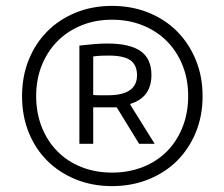

<svg xmlns="http://www.w3.org/2000/svg" viewBox="-20 -773 763 653"><path d="M250 -618Q276 -621 300 -623Q324 -625 344 -625Q422 -625 458.5 -599Q495 -573 495 -518Q495 -442 424 -420L423 -417L506 -284H453L377 -408H297V-284H250ZM347 -449Q446 -449 446 -517Q446 -552 423.5 -568Q401 -584 349 -584Q338 -584 324.5 -583.5Q311 -583 297 -581V-450Q305 -449 319.5 -449Q334 -449 347 -449ZM361 -140Q294 -140 237.5 -163Q181 -186 140.5 -226.5Q100 -267 77.5 -323Q55 -379 55 -446Q55 -513 77.5 -569Q100 -625 140.5 -666Q181 -707 237.5 -730Q294 -753 361 -753Q428 -753 485 -730Q542 -707 582.5 -666Q623 -625 646 -569Q669 -513 669 -446Q669 -379 646 -323Q623 -267 582.5 -226.5Q542 -186 485 -163Q428 -140 361 -140ZM361 -186Q418 -186 466 -205Q514 -224 548 -258.5Q582 -293 601 -341Q620 -389 620 -446Q620 -503 601 -550.5Q582 -598 548 -632.5Q514 -667 466 -686.5Q418 -706 361 -706Q304 -706 256.5 -686.5Q209 -667 175 -632.5Q141 -598 122 -550.5Q103 -503 103 -446Q103 -389 122 -341Q141 -293 175 -258.5Q209 -224 256.5 -205Q304 -186 361 -186Z"/></svg>

Font: Encode Sans
Style: Regular
Weight: 400
Designer: Pablo Impallari, Andres Torresi
Foundry: Pablo Impallari, Andres Torresi
Version: Version 1.000; ttfautohint (v1.00) -l 8 -r 50 -G 200 -x 14 -